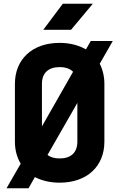

<svg xmlns="http://www.w3.org/2000/svg" viewBox="-20 -970 640 1030"><path d="M317 -950 212 -810H361L478 -950ZM467 -750 441 -705C403 -727 355 -740 300 -740C153 -740 60 -652 60 -520V-210C60 -165 71 -125 91 -92L15 40H133L167 -20C204 -1 249 10 300 10C447 10 540 -78 540 -210V-520C540 -560 531 -597 515 -628L585 -750ZM205 -520C205 -578 239 -610 300 -610C332 -610 356 -601 372 -585L205 -292ZM395 -210C395 -152 361 -120 300 -120C273 -120 251 -126 235 -139L395 -418Z"/></svg>

Font: Tekne LDO ExtraBold
Style: Regular
Weight: 800
Monospace: yes
Designer: Alessio Laiso, Mario Rullo, Paolo Rosset
Foundry: Alessio Laiso
Version: Version 1.000;hotconv 1.0.109;makeotfexe 2.5.65596